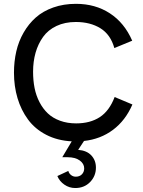

<svg xmlns="http://www.w3.org/2000/svg" viewBox="-20 -721 739 992"><path d="M664.1 -181.2Q628.4 -98.6 564 -50.3Q499.5 -2 414.1 7.3L383.8 53.2Q428.2 56.6 451.9 82Q475.6 107.4 475.6 145Q475.6 188.5 445.6 219.5Q415.5 250.5 368.7 250.5Q337.9 250.5 312.5 232.9Q287.1 215.3 276.4 188.5L333 162.1Q335.9 174.3 346.7 183.1Q357.4 191.9 371.6 191.9Q391.1 191.9 403.1 179.7Q415 167.5 415 148.9Q415 125 392.1 108.2Q369.1 91.3 328.6 91.3H301.8L350.6 9.3Q276.4 5.4 218.5 -24.7Q160.6 -54.7 124.8 -103.5Q88.9 -152.3 70.6 -213.6Q52.2 -274.9 52.2 -345.2Q52.2 -403.3 64.2 -455.6Q76.2 -507.8 102.1 -552.7Q127.9 -597.7 165 -630.6Q202.1 -663.6 255.4 -682.4Q308.6 -701.2 372.6 -701.2Q472.2 -701.2 547.4 -652.3Q622.6 -603.5 663.1 -510.7L570.8 -472.7Q551.3 -542.5 498.8 -575Q446.3 -607.4 371.6 -607.4Q315.4 -607.4 272 -586.9Q228.5 -566.4 202.6 -530.3Q176.8 -494.1 163.8 -448.7Q150.9 -403.3 150.9 -350.1Q150.9 -305.2 158.7 -266.1Q166.5 -227.1 184.1 -193.1Q201.7 -159.2 227.3 -135Q252.9 -110.8 290.3 -97.2Q327.6 -83.5 373.5 -83.5Q445.8 -83.5 495.4 -115.7Q544.9 -147.9 572.3 -219.7Z"/></svg>

Font: HK Grotesk Medium
Style: Regular
Weight: 500
Designer: Alfredo Marco Pradil and Stefan Peev
Foundry: Hanken Design Co.
Version: Version 1.045;PS 001.045;hotconv 1.0.88;makeotf.lib2.5.64775